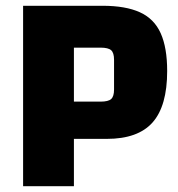

<svg xmlns="http://www.w3.org/2000/svg" viewBox="-20 -645 616 665"><path d="M236 -164V0H60V-625H335Q415 -625 464.5 -602.5Q514 -580 536.5 -530Q559 -480 559 -399Q559 -278 508.5 -221Q458 -164 350 -164ZM236 -293H328Q355 -293 365 -302Q375 -311 375 -335V-438Q375 -462 365 -471Q355 -480 328 -480H236Z"/></svg>

Font: Changa
Style: Bold
Weight: 700
Designer: Eduardo Rodriguez Tunni
Foundry: Eduardo Rodriguez Tunni
Version: Version 3.002; ttfautohint (v1.8.2)